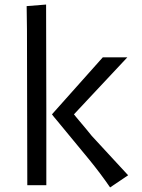

<svg xmlns="http://www.w3.org/2000/svg" viewBox="-20 -818 625 848"><path d="M100.6 0Q100.6 0 99.1 -688Q98.1 -775.9 97.7 -791L183.6 -797.9L184.6 -338.9V0ZM373 -114.3 232.4 -284.7Q215.3 -304.7 209.5 -313L434.1 -564.9H542.5L306.6 -313Q309.1 -309.6 316.4 -300.8Q371.6 -235.4 385.3 -217.8L545.9 -43.9L466.3 9.8Q423.8 -52.2 373 -114.3Z"/></svg>

Font: Duru Sans
Style: Regular
Weight: 400
Designer: Onur Yazõcõgil
Foundry: Onur Yazõcõgil
Version: Version 1.001